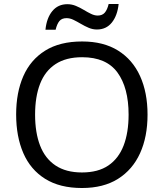

<svg xmlns="http://www.w3.org/2000/svg" viewBox="-20 -933 821 963"><path d="M720 -358Q720 -247 682.5 -164.5Q645 -82 572 -36Q499 10 391 10Q280 10 206.5 -36Q133 -82 97 -165Q61 -248 61 -359Q61 -469 97 -551Q133 -633 206.5 -679Q280 -725 392 -725Q499 -725 572 -679.5Q645 -634 682.5 -551.5Q720 -469 720 -358ZM156 -358Q156 -268 181 -203Q206 -138 258.5 -103Q311 -68 391 -68Q472 -68 523.5 -103Q575 -138 600 -203Q625 -268 625 -358Q625 -493 569 -569.5Q513 -646 392 -646Q311 -646 258.5 -611.5Q206 -577 181 -512.5Q156 -448 156 -358ZM208 -784Q214 -843 242.5 -877.5Q271 -912 318 -912Q340 -912 360.5 -903.5Q381 -895 400 -883.5Q419 -872 436.5 -863.5Q454 -855 470 -855Q493 -855 505.5 -869.5Q518 -884 525 -913H575Q569 -855 541 -820Q513 -785 466 -785Q445 -785 425 -793.5Q405 -802 385.5 -813.5Q366 -825 348.5 -833.5Q331 -842 314 -842Q290 -842 278 -827.5Q266 -813 259 -784Z"/></svg>

Font: Noto Sans Thaana
Style: Regular
Weight: 400
Designer: Monotype Design Team
Foundry: Monotype Imaging Inc.
Version: Version 2.001